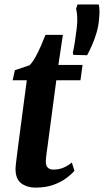

<svg xmlns="http://www.w3.org/2000/svg" viewBox="-20 -848 475 878"><path d="M198 -183.5Q195.5 -166.5 193.8 -153.5Q192 -140.5 190.8 -130Q189.5 -119.5 189.5 -109Q189.5 -91 198.2 -81.8Q207 -72.5 224 -72.5Q250 -72.5 270.8 -81.5Q291.5 -90.5 308.5 -105L320.5 -67Q307 -51 282.8 -33Q258.5 -15 223.5 -2.5Q188.5 10 141.5 10Q104.5 10 77.8 -9.2Q51 -28.5 51 -75.5Q51 -79.5 51.5 -85.5Q52 -91.5 53.2 -102.5Q54.5 -113.5 56.8 -131.8Q59 -150 62.5 -177.5L102.5 -481H38L48 -527L115 -549.5Q128 -562 141.5 -586Q155 -610 167 -637.8Q179 -665.5 188 -688.5H267.5L247 -551H357.5L348 -481H237.5ZM378.5 -595.5 315 -597 313 -607Q318 -628.5 322.2 -655.2Q326.5 -682 331 -720Q334.5 -751 333 -772.8Q331.5 -794.5 328 -808L334.5 -827.5H431.5Q434.5 -816 435 -799.8Q435.5 -783.5 432.5 -756Q429.5 -724.5 420.5 -695Q411.5 -665.5 400.2 -640.2Q389 -615 378.5 -595.5Z"/></svg>

Font: Merriweather 28pt
Style: Bold Italic
Weight: 700
Italic angle: -7.8°
Version: Version 2.101